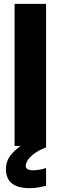

<svg xmlns="http://www.w3.org/2000/svg" viewBox="-20 -760 316 1000"><path d="M56 -740H220V8Q190 19 170 32Q150 45 137.5 58Q125 71 119.5 82.5Q114 94 114 103Q114 116 124.5 121.5Q135 127 152 127Q169 127 187.5 123.5Q206 120 220 115V208Q197 213 177 216.5Q157 220 134 220Q11 220 11 120Q11 86 28 59Q45 32 87 0H56Z"/></svg>

Font: Encode Sans Compressed
Style: ExtraBold
Weight: 800
Designer: Pablo Impallari, Andres Torresi
Foundry: Pablo Impallari, Andres Torresi
Version: Version 1.000; ttfautohint (v1.00) -l 8 -r 50 -G 200 -x 14 -